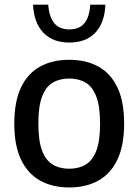

<svg xmlns="http://www.w3.org/2000/svg" viewBox="-20 -816 610 846"><path d="M285 10Q211.5 10 157.2 -20Q103 -50 73 -112Q43 -174 43 -271Q43 -368.5 72.5 -430.5Q102 -492.5 156.2 -522.5Q210.5 -552.5 285 -552.5Q359.5 -552.5 413.8 -522.5Q468 -492.5 497.5 -430.5Q527 -368.5 527 -271.5Q527 -175 497.2 -112.5Q467.5 -50 413 -20Q358.5 10 285 10ZM285 -72.5Q327 -72.5 357.5 -90.8Q388 -109 404.5 -152.2Q421 -195.5 421 -270.5Q421 -346.5 404.5 -390Q388 -433.5 357.5 -451.8Q327 -470 285 -470Q243 -470 212.5 -452Q182 -434 165.5 -390.8Q149 -347.5 149 -272.5Q149 -196.5 165.2 -153Q181.5 -109.5 212.2 -91Q243 -72.5 285 -72.5ZM285.5 -628.5Q213 -628.5 171.2 -671.8Q129.5 -715 125.5 -795.5H192.5Q196.5 -741.5 219 -714Q241.5 -686.5 285.5 -686.5Q330 -686.5 352.2 -714Q374.5 -741.5 377.5 -795.5H444.5Q441 -715 399.8 -671.8Q358.5 -628.5 285.5 -628.5Z"/></svg>

Font: Encode Sans Condensed Thin Medium
Style: Regular
Weight: 500
Version: Version 3.002